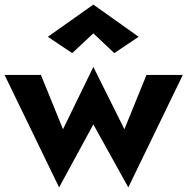

<svg xmlns="http://www.w3.org/2000/svg" viewBox="-27 -786 815 835"><path d="M379 -641 287 -555 181 -626 379 -766 576 -626 470 -555ZM-7 -460H151L247 -224L379 -495L514 -224L610 -460H768L531 29L379 -245L230 29Z"/></svg>

Font: Jost*
Style: Bold
Weight: 700
Version: Version 3.7